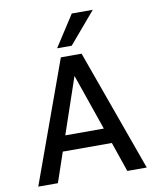

<svg xmlns="http://www.w3.org/2000/svg" viewBox="-94 -939 823 1011"><g transform="rotate(-10 318.0 -433.5)"><path d="M472.2 -867.2 330.1 -700.2H252L359.9 -867.2ZM607.9 0H503.9L449.2 -159.2H187L132.8 0H27.8L263.2 -649.9H374ZM316.9 -541 214.8 -241.2H420.9Z"/></g></svg>

Font: Overused Grotesk Medium
Style: Regular
Weight: 500
Version: Version 0.002